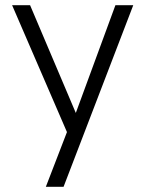

<svg xmlns="http://www.w3.org/2000/svg" viewBox="-20 -513 560 737"><path d="M224 204H156L237 -6L26.5 -493H95.5L271 -79.5L423 -493H491.5Z"/></svg>

Font: Acari Sans Neue
Style: Regular
Weight: 400
Designer: Alfredo Marco Pradil (font), Cristiano Sobral (main changes)
Foundry: Hanken Design Co. (font), Cristiano Sobral (main changes)
Version: Version 2.459;March 19, 2022;FontCreator 14.0.0.2808 64-bit;